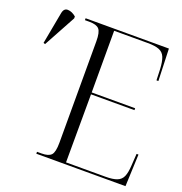

<svg xmlns="http://www.w3.org/2000/svg" viewBox="-130 -837 903 951"><g transform="rotate(20 321.5 -361.5)"><path d="M164 0V-10H188Q225 -10 239 -25.5Q253 -41 253 -90V-625Q253 -673 239 -688.5Q225 -704 188 -704H164V-714H603L609 -545H599L597 -602Q595 -643 586 -665Q577 -687 555.5 -695.5Q534 -704 495 -704H318V-379H547V-369H318L317 -10H524Q564 -10 585.5 -18.5Q607 -27 616 -48Q625 -69 627 -107L631 -169H641L634 0ZM19 -525 10 -528 41 -695Q46 -724 68 -723Q90 -722 111 -704V-694Z"/></g></svg>

Font: Noto Serif Display SemiCondensed Light
Style: Regular
Weight: 300
Width: 4
Designer: Monotype Design Team
Foundry: Monotype Imaging Inc.
Version: Version 2.009